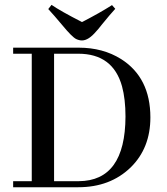

<svg xmlns="http://www.w3.org/2000/svg" viewBox="-20 -786 701 806"><path d="M35.2 -585.9V-560.5H113.3V-25.4H35.2V0H308.6Q442.4 0 528.3 -83Q611.3 -164.1 611.3 -293Q611.3 -460 488.3 -538.1Q412.1 -585.9 310.5 -585.9ZM308.6 -560.5Q454.1 -560.5 492.2 -423.8Q506.8 -370.1 506.8 -296.9Q505.9 -26.4 310.5 -25.4H207V-560.5ZM324.2 -616.2Q351.6 -616.2 383.8 -654.3Q391.6 -662.1 408.2 -683.6Q441.4 -724.6 463.9 -749L450.2 -764.6Q398.4 -731.4 324.2 -693.4Q234.4 -739.3 196.3 -765.6L182.6 -748Q207 -721.7 241.2 -680.7Q282.2 -630.9 299.8 -622.1Q312.5 -616.2 324.2 -616.2Z"/></svg>

Font: Abhaya Libre Medium
Style: Regular
Weight: 500
Designer: Pushpananda Ekanayake, Sol Matas, Pathum Egodawatta
Foundry: Mooniak
Version: Version 1.050 ; ttfautohint (v1.6)